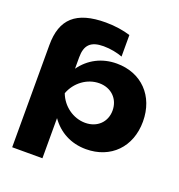

<svg xmlns="http://www.w3.org/2000/svg" viewBox="-164 -922 1141 1223"><g transform="rotate(20 407.0 -310.5)"><path d="M55 165H260V-107C315 -29 398 16 500 16C667 16 782 -100 782 -273C782 -447 667 -564 500 -564C399 -564 315 -519 260 -442V-520C260 -602 296 -639 383 -639C431 -639 477 -629 512 -616V-762C467 -776 408 -786 345 -786C143 -786 55 -704 55 -528ZM576 -273C576 -195 519 -140 438 -140C356 -140 281 -195 252 -273C281 -352 356 -408 438 -408C519 -408 576 -352 576 -273Z"/></g></svg>

Font: Bounded
Style: Bold
Weight: 700
Designer: Vlad Churkin
Version: Version 3.0